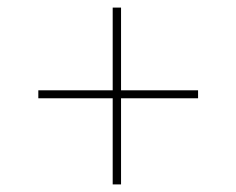

<svg xmlns="http://www.w3.org/2000/svg" viewBox="-20 -554 622 506"><path d="M277 -68V-295H81V-316H277V-534H299V-316H502V-295H299V-68Z"/></svg>

Font: Literata 72pt Black
Style: Regular
Weight: 900
Designer: Latin by Veronika Burian and Jose Scaglione. Greek by Irene Vlachou. Cyrillic by Vera Evstafieva.
Foundry: TypeTogether
Version: Version 3.002